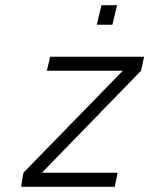

<svg xmlns="http://www.w3.org/2000/svg" viewBox="-20 -718 574 738"><path d="M173 -500H534L522 -446L141 -54H432L421 0H61L70 -54L452 -446H160ZM370 -698H430L412 -623H352Z"/></svg>

Font: Panefresco 250wt
Style: Italic
Weight: 300
Version: Version 1.000